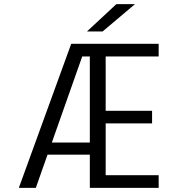

<svg xmlns="http://www.w3.org/2000/svg" viewBox="-20 -913 890 933"><path d="M71.5 0 326 -700H751V-638.5H493.5V-374.5H719V-313.5H493.5V-61.5H751V0H416.5V-161.5H211L154 0ZM416.5 -638.5H379.5L232 -220.5H416.5ZM478.5 -760H402.5L545.5 -893H636Z"/></svg>

Font: Trispace Light
Style: Regular
Weight: 300
Designer: Tyler Finck
Foundry: Etcetera Type Company
Version: Version 1.210; ttfautohint (v1.8.3)